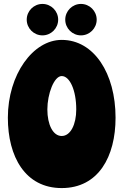

<svg xmlns="http://www.w3.org/2000/svg" viewBox="-20 -926 629 977"><path d="M568 -327C568 -553 458 -723 294 -723C148 -723 20 -547 20 -327C20 -129 108 31 294 31C481 31 568 -129 568 -327ZM368 -369C368 -293 339 -234 294 -234C249 -234 221 -293 221 -369C221 -448 255 -539 294 -539C335 -539 368 -467 368 -369ZM116 -826C116 -782 152 -746 196 -746C240 -746 276 -782 276 -826C276 -870 240 -906 196 -906C152 -906 116 -870 116 -826ZM312 -826C312 -782 348 -746 392 -746C436 -746 472 -782 472 -826C472 -870 436 -906 392 -906C348 -906 312 -870 312 -826Z"/></svg>

Font: Spicy Rice
Style: Regular
Weight: 400
Designer: Astigmatic (AOETI)
Foundry: Astigmatic (AOETI)
Version: Version 1.000